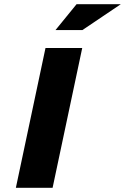

<svg xmlns="http://www.w3.org/2000/svg" viewBox="-20 -900 599 920"><path d="M198 -670 56 0H232L374 -670ZM246 -756H375L559 -880H347Z"/></svg>

Font: LT Wave Black
Style: Italic
Weight: 900
Designer: Daniel Lyons
Version: Version 2.5 (Glyphs App)